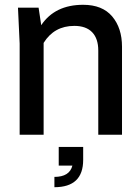

<svg xmlns="http://www.w3.org/2000/svg" viewBox="-20 -562 585 801"><path d="M390 0V-351Q390 -401 364.5 -427.5Q339 -454 290 -454Q206 -454 162 -383V0H62V-380L55 -530H141L152 -457Q209 -542 327 -542Q407 -542 448 -493.5Q489 -445 489 -367V0ZM327 105Q327 219 207 219V176Q270 176 282 129H225V51H327Z"/></svg>

Font: Coupeur_Texte
Style: Regular
Weight: 400
Designer: Léa Rolland
Version: Version 1.000;PS 001.000;hotconv 1.0.88;makeotf.lib2.5.64775